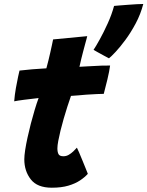

<svg xmlns="http://www.w3.org/2000/svg" viewBox="-20 -894 722 940"><path d="M410 -43Q395.5 -26.5 372 -10.8Q348.5 5 314.5 15Q280.5 25 233.5 25Q162.5 25 130.8 -15.8Q99 -56.5 99 -114Q99 -131.5 103.2 -159.5Q107.5 -187.5 114.8 -220.8Q122 -254 131 -288.8Q140 -323.5 149.8 -356Q159.5 -388.5 169 -414Q132 -410 97.8 -405.5Q63.5 -401 49.5 -398Q52 -430 57.8 -462.8Q63.5 -495.5 68.8 -519.2Q74 -543 75.5 -548.5Q106 -552 138.2 -554.8Q170.5 -557.5 207 -559.5Q212 -578 217 -597.8Q222 -617.5 226 -636Q230 -654 234 -672.2Q238 -690.5 240 -701L407 -717Q406.5 -713.5 403.5 -702.8Q400.5 -692 396.2 -676Q392 -660 387 -641.5Q383 -626 378.2 -607Q373.5 -588 369 -567Q386 -568 408.2 -569.2Q430.5 -570.5 444 -571Q464.5 -572.5 479.8 -572.8Q495 -573 505.2 -573Q515.5 -573 519 -573Q515.5 -545.5 506 -505.8Q496.5 -466 488 -434.5Q483 -434.5 455.2 -433.5Q427.5 -432.5 402 -430.5Q384.5 -429 364.2 -427.2Q344 -425.5 327.5 -424.5Q319 -400.5 309.8 -371.8Q300.5 -343 291.8 -312.8Q283 -282.5 276.2 -254.5Q269.5 -226.5 265.2 -204Q261 -181.5 261 -167.5Q261 -149.5 266.5 -139.2Q272 -129 290.5 -129Q304.5 -129 316.5 -136Q328.5 -143 338.5 -152.5Q348.5 -162 356.5 -171Q359.5 -166 367.2 -147.8Q375 -129.5 384.2 -107Q393.5 -84.5 400.8 -66.2Q408 -48 410 -43ZM681.5 -874.5Q668.5 -824.5 644.5 -779.5Q620.5 -734.5 594.2 -699Q568 -663.5 545.8 -639.8Q523.5 -616 513.5 -608.5Q507 -612 490 -621Q473 -630 457.2 -639Q441.5 -648 438 -650Q449 -666 468.2 -700.8Q487.5 -735.5 507.2 -779Q527 -822.5 538.5 -865Q544.5 -866 563.5 -867.2Q582.5 -868.5 606 -870.5Q629.5 -872.5 650.5 -873.5Q671.5 -874.5 681.5 -874.5Z"/></svg>

Font: Grandstander Thin ExtraBold
Style: Italic
Weight: 800
Italic angle: -15°
Version: Version 1.200